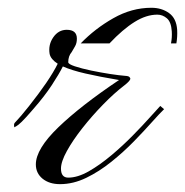

<svg xmlns="http://www.w3.org/2000/svg" viewBox="-20 -468 471 489"><path d="M132.8 1Q105.5 1 88.4 -12.9Q71.3 -26.9 71.3 -49.3Q71.3 -88.4 128.4 -143.6Q185.5 -198.7 283.2 -264.2Q233.4 -272.5 197.5 -280.8Q161.6 -289.1 140.1 -298.8Q130.4 -279.3 111.8 -251Q93.3 -222.7 64.5 -189.9Q44.9 -167 35.2 -157.7Q25.4 -148.4 21.7 -146.7Q18.1 -145 17.6 -144Q16.1 -143.6 15.9 -147Q15.6 -150.4 16.1 -152.3Q16.1 -154.3 23.4 -161.6Q30.8 -168.9 54.2 -198.2Q78.6 -229 97.7 -256.8Q116.7 -284.7 127 -305.7Q109.4 -316.9 106.4 -330.6Q102.5 -354 115.7 -373Q128.9 -392.1 149.9 -392.1Q175.8 -392.1 175.8 -369.6Q175.8 -358.4 171.4 -350.6Q167 -342.8 162.6 -335.4Q153.8 -325.2 153.8 -309.6Q153.8 -304.7 170.7 -299.1Q187.5 -293.5 212.2 -288.3Q236.8 -283.2 260.7 -279.5Q284.7 -275.9 298.3 -274.9Q307.6 -274.4 309.8 -271.7Q312 -269 312 -267.6Q312 -262.7 297.9 -251.5Q271 -231 242.7 -201.9Q214.4 -172.9 189.9 -141.8Q165.5 -110.8 150.4 -83.5Q135.3 -56.2 135.3 -38.6Q135.3 -15.6 153.8 -15.6Q177.7 -15.6 206.1 -31.7Q234.4 -47.9 263.4 -72.3Q292.5 -96.7 318.1 -122.8Q343.8 -148.9 362.3 -169.7Q380.9 -190.4 388.2 -198.2L397.9 -189.9Q387.2 -179.7 367.4 -157.5Q347.7 -135.3 321.3 -108.2Q294.9 -81.1 263.9 -56.2Q232.9 -31.2 199.7 -15.1Q166.5 1 132.8 1ZM185.5 -357.4Q221.7 -395 268.6 -421.6Q315.4 -448.2 365.7 -448.2Q391.6 -448.2 410.4 -434.8Q429.2 -421.4 431.2 -392.1Q432.1 -374 429.2 -357.4H415.5Q418.5 -372.6 417.5 -388.2Q416 -412.1 405 -421.4Q394 -430.7 380.9 -430.7Q352.5 -430.7 322.8 -412.1Q293 -393.6 258.8 -357.4Z"/></svg>

Font: Pinyon Script
Style: Regular
Weight: 400
Designer: Nicole Fally, Eben Sorkin
Foundry: Sorkin Type Co.
Version: Version 1.008; ttfautohint (v1.8.4.7-5d5b)